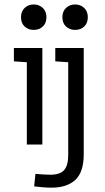

<svg xmlns="http://www.w3.org/2000/svg" viewBox="-20 -655 478 870"><path d="M190.4 -577.1Q190.4 -549.8 173.8 -534.7Q157.2 -519.5 132.8 -519.5Q108.4 -519.5 91.8 -534.7Q75.2 -549.8 75.2 -577.1Q75.2 -603.5 91.8 -619.1Q108.4 -634.8 132.8 -634.8Q157.2 -634.8 173.8 -619.1Q190.4 -603.5 190.4 -577.1ZM377.9 -577.1Q377.9 -549.8 361.3 -534.7Q344.7 -519.5 320.3 -519.5Q295.9 -519.5 279.3 -534.7Q262.7 -549.8 262.7 -577.1Q262.7 -603.5 279.3 -619.1Q295.9 -634.8 320.3 -634.8Q344.7 -634.8 361.3 -619.1Q377.9 -603.5 377.9 -577.1ZM171.9 -437.5V0H101.6V-373L43 -377V-437.5ZM213.9 195.3Q177.7 195.3 134.8 189.5L140.6 132.8Q181.6 136.7 208 136.7Q252.9 136.7 271 115.2Q289.1 93.8 289.1 47.9V-373L230.5 -377V-437.5H359.4V43.9Q359.4 125 321.3 160.2Q283.2 195.3 213.9 195.3Z"/></svg>

Font: Sudo
Style: Bold
Weight: 700
Monospace: yes
Designer: Jens Kutilek
Foundry: Jens Kutilek
Version: Version 0.040